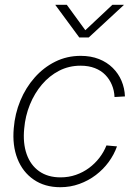

<svg xmlns="http://www.w3.org/2000/svg" viewBox="-20 -761 555 790"><path d="M228 9.3Q164.1 9.3 118.7 -22Q73.2 -53.2 51.8 -107.9Q30.3 -162.6 36.6 -233.4Q41.5 -293.5 63.7 -346.9Q85.9 -400.4 122.6 -441.9Q159.2 -483.4 207.3 -507.3Q255.4 -531.2 312 -531.2Q354 -531.2 387.2 -518.1Q420.4 -504.9 443.8 -481.7Q467.3 -458.5 480 -428.5Q492.7 -398.4 494.1 -364.3L451.2 -361.8Q450.2 -388.2 440.4 -411.6Q430.7 -435.1 413.3 -452.9Q396 -470.7 370.4 -480.7Q344.7 -490.7 311.5 -490.7Q263.7 -490.7 223.4 -470Q183.1 -449.2 152.6 -413.3Q122.1 -377.4 103 -330.6Q84 -283.7 79.6 -231.9Q73.7 -172.4 89.6 -127Q105.5 -81.5 141.1 -56.4Q176.8 -31.2 229 -31.2Q262.7 -31.2 292.2 -41.5Q321.8 -51.8 346.2 -69.8Q370.6 -87.9 388.9 -111.6Q407.2 -135.3 418 -162.6L461.4 -158.7Q449.2 -124.5 427 -94.2Q404.8 -64 374.3 -40.8Q343.8 -17.6 306.6 -4.2Q269.5 9.3 228 9.3ZM254.9 -741.2 331.1 -636.7 442.4 -741.2H489.3V-740.2L345.2 -606.9H306.2L208 -740.2V-741.2Z"/></svg>

Font: Inter 28pt ExtraLight
Style: Italic
Weight: 250
Italic angle: -9.3988°
Designer: Rasmus Andersson
Foundry: rsms
Version: Version 4.001;git-66647c0bb